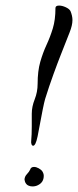

<svg xmlns="http://www.w3.org/2000/svg" viewBox="-20 -653 280 689"><path d="M233 -613Q240 -596 240 -581Q240 -562 229.5 -536Q219 -510 198 -456Q188 -431 172 -387Q156 -343 142 -298Q139 -288 133.5 -261Q128 -234 123 -206Q118 -178 115 -164Q111 -145 107 -137.5Q103 -130 99 -130Q95 -130 93 -135.5Q91 -141 92 -148Q94 -169 94 -199Q94 -229 94 -245Q94 -270 104.5 -296.5Q115 -323 115 -352Q115 -398 124.5 -431Q134 -464 147 -492Q160 -520 169.5 -551Q179 -582 179 -624Q179 -633 192 -633Q203 -633 216 -627Q229 -621 233 -613ZM132 -38Q137 -30 137 -22Q137 2 115 12Q107 16 96 16Q88 16 81 12.5Q74 9 70 0Q68 -6 68 -8Q68 -19 76.5 -28Q85 -37 88 -44Q91 -54 102 -54Q110 -54 119 -49Q128 -44 132 -38Z"/></svg>

Font: Ingrid Darling
Style: Regular
Weight: 400
Designer: Robert E. Leuschke
Foundry: Robert E. Leuschke
Version: Version 1.010; ttfautohint (v1.8.3)